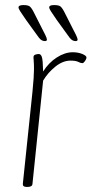

<svg xmlns="http://www.w3.org/2000/svg" viewBox="-20 -735 361 757"><path d="M85 2Q69 2 70 -10L108 -373Q111 -402 112.5 -425.5Q114 -449 114 -461Q114 -482 113 -494Q112 -506 112 -509Q112 -517 119 -519.5Q126 -522 133 -522Q141 -522 145 -510.5Q149 -499 150 -453Q172 -488 204 -508.5Q236 -529 267 -529Q288 -529 305 -522Q322 -515 321 -507Q320 -501 314.5 -493.5Q309 -486 305 -486Q298 -486 288.5 -491Q279 -496 258 -496Q228 -496 198.5 -472.5Q169 -449 150 -417L108 -10Q107 2 89 2ZM278 -573Q272 -573 266 -576Q260 -579 254 -587L204 -656Q188 -679 181 -690Q174 -701 174 -706Q174 -715 193 -715Q210 -715 217 -710.5Q224 -706 233 -689L269 -618Q273 -611 279.5 -597.5Q286 -584 286 -579Q286 -573 278 -573ZM157 -573Q151 -573 145 -576Q139 -579 133 -587L83 -656Q67 -679 60 -690Q53 -701 53 -706Q53 -715 72 -715Q89 -715 96 -710.5Q103 -706 112 -689L148 -618Q152 -611 158.5 -597.5Q165 -584 165 -579Q165 -573 157 -573Z"/></svg>

Font: Asap Condensed Condensed Thin
Style: Italic
Weight: 100
Width: 3
Italic angle: -6°
Designer: Pablo Cosgaya
Foundry: Omnibus-Type
Version: Version 3.001; ttfautohint (v1.8.4.7-5d5b)